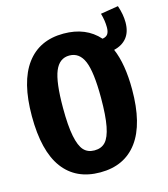

<svg xmlns="http://www.w3.org/2000/svg" viewBox="-116 -864 850 972"><g transform="rotate(-15 309.0 -378.0)"><path d="M608.9 -684.1Q608.9 -634.3 585 -604.2Q561 -574.2 517.1 -564Q553.2 -480.5 553.2 -347.2Q553.2 -167 485.4 -75Q417.5 17.1 290 17.1Q162.6 17.1 95.2 -73.7Q27.8 -164.6 27.8 -347.2Q27.8 -526.9 95.5 -618.4Q163.1 -710 290 -710Q407.7 -710 475.1 -633.8Q494.6 -636.7 502.9 -648.7Q511.2 -660.6 511.2 -684.1Q511.2 -719.2 500 -757.8L592.8 -772.9Q608.9 -725.6 608.9 -684.1ZM290 -98.1Q326.2 -98.1 347.4 -120.8Q368.7 -143.6 379.4 -198.2Q390.1 -252.9 390.1 -347.2Q390.1 -482.4 366.5 -538.8Q342.8 -595.2 290 -595.2Q237.8 -595.2 214.4 -538.8Q190.9 -482.4 190.9 -347.2Q190.9 -253.4 201.9 -198.5Q212.9 -143.6 233.9 -120.8Q254.9 -98.1 290 -98.1Z"/></g></svg>

Font: Fira Sans Compressed
Style: Bold
Weight: 700
Width: 1
Designer: Carrois Corporate & Edenspiekermann AG
Foundry: Carrois Corporate GbR & Edenspiekermann AG
Version: Version 4.203;PS 004.203;hotconv 1.0.88;makeotf.lib2.5.64775